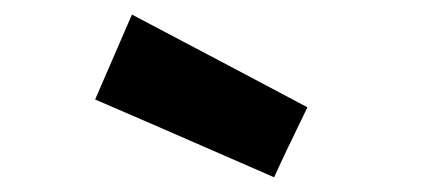

<svg xmlns="http://www.w3.org/2000/svg" viewBox="-20 -859 595 265"><path d="M162.1 -838.9Q149.4 -809.6 111.3 -721.7Q172.9 -695.3 358.4 -614.3Q369.1 -638.7 404.3 -710.9Q343.8 -743.2 162.1 -838.9Z"/></svg>

Font: Avakin
Style: Bold
Weight: 700
Designer: Herb Lubalin, Tom Carnase, Ed Benguiat, Adobe Type Staff
Version: Version 1.0